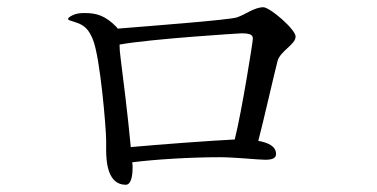

<svg xmlns="http://www.w3.org/2000/svg" viewBox="-20 -620 1040 530"><path d="M707 -600C682 -600 658 -580 634 -572C614 -565 391 -548 305 -541L302 -545C270 -578 245 -584 214 -584C203 -584 195 -583 188 -581C177 -577 168 -572 168 -568C168 -564 172 -564 190 -558C215 -550 226 -536 236 -512C257 -462 273 -262 273 -234V-206C273 -169 279 -110 327 -110C341 -110 346 -131 346 -158C346 -161 346 -166 345 -172C408 -180 506 -186 586 -186C631 -186 691 -179 713 -179C736 -179 742 -186 742 -195C742 -217 718 -227 693 -231C706 -280 739 -425 746 -451C753 -479 796 -497 796 -519C796 -539 725 -600 707 -600ZM341 -214C334 -292 318 -421 313 -459C311 -474 310 -486 310 -497C399 -513 643 -528 646 -528C671 -528 678 -524 678 -513C678 -505 648 -315 628 -235C566 -232 416 -221 341 -214Z"/></svg>

Font: Shippori Mincho OTF
Style: Regular
Weight: 400
Designer: FONTDASU
Foundry: FONTDASU / Google Inc. / but / Adobe
Version: Version 3.300;hotconv 1.0.109;makeotfexe 2.5.65596